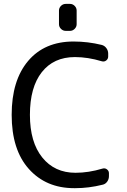

<svg xmlns="http://www.w3.org/2000/svg" viewBox="-20 -978 653 987"><path d="M318.4 -819.3Q303.7 -819.3 293.5 -829.6Q283.2 -839.8 283.2 -853.5V-923.8Q283.2 -937.5 293.5 -947.8Q303.7 -958 318.4 -958H339.8Q353.5 -958 363.8 -947.8Q374 -937.5 374 -923.8V-853.5Q374 -839.8 363.8 -829.6Q353.5 -819.3 339.8 -819.3ZM506.8 -111.3Q519.5 -115.2 529.8 -107.4Q540 -99.6 540 -87.9V-72.3Q540 -56.6 530.8 -43.9Q521.5 -31.2 506.8 -28.3Q436.5 -10.7 367.2 -10.7Q364.3 -10.7 361.3 -10.7Q216.8 -10.7 128.4 -109.4Q40 -208 40 -387.7Q40 -564.5 124.5 -664.6Q209 -764.6 358.4 -764.6Q431.6 -764.6 502.9 -747.1Q517.6 -743.2 526.9 -730.5Q536.1 -717.8 536.1 -703.1V-687.5Q536.1 -674.8 525.9 -667Q515.6 -659.2 502.9 -663.1Q431.6 -684.6 365.2 -684.6Q255.9 -684.6 194.8 -606.9Q133.8 -529.3 133.8 -387.7Q133.8 -247.1 197.3 -168.5Q260.7 -89.8 368.2 -89.8Q435.5 -89.8 506.8 -111.3Z"/></svg>

Font: Gen Jyuu GothicL Regular
Style: Regular
Weight: 400
Designer: [Source Han Sans]
Ryoko NISHIZUKA  (kana & ideographs); Paul D. Hunt (Latin, Greek & Cyrillic); Wenlong ZHANG  (bopomofo
Version: Version 1.002.20150607